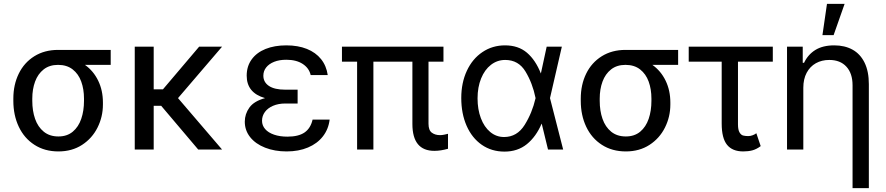

<svg xmlns="http://www.w3.org/2000/svg" viewBox="-20 -771 4567 990"><path d="M279.3 -513.7H550.8V-436.5H418Q461.9 -405.3 486.3 -355Q510.7 -304.7 510.7 -242.2V-232.4Q510.7 -168.9 482.9 -113.3Q455.1 -57.6 403.1 -23.9Q351.1 9.8 281.2 9.8Q210.4 9.8 157.7 -24.2Q105 -58.1 76.9 -117.4Q48.8 -176.8 48.8 -251V-262.7Q48.8 -334 76.7 -391.1Q104.5 -448.2 157 -481Q209.5 -513.7 279.3 -513.7ZM281.2 -67.4Q325.7 -67.4 355.2 -92Q384.8 -116.7 398.9 -158.2Q413.1 -199.7 413.1 -251V-262.7Q413.1 -311 398.9 -350.3Q384.8 -389.6 354.7 -413.1Q324.7 -436.5 279.3 -436.5Q234.9 -436.5 205.1 -413.1Q175.3 -389.6 160.9 -350.3Q146.5 -311 146.5 -262.7V-251Q146.5 -199.7 160.9 -158.2Q175.3 -116.7 205.6 -92Q235.8 -67.4 281.2 -67.4Z M772.5 -310.5H820.3L1006.8 -530.3H1125L897.9 -265.1L1125 0H1002L811 -225.6H772.5V0H674.8V-530.3H772.5Z M1346.7 -265.1Q1252 -292 1252 -380.9Q1252 -429.2 1277.6 -464.6Q1303.2 -500 1349.4 -518.6Q1395.5 -537.1 1456.1 -537.1Q1516.6 -537.1 1562.3 -518.8Q1607.9 -500.5 1635.5 -466.1Q1663.1 -431.6 1669.9 -383.8H1582Q1573.7 -419.9 1540.8 -441.4Q1507.8 -462.9 1456.1 -462.9Q1420.4 -462.9 1393.8 -452.4Q1367.2 -441.9 1352.5 -423.3Q1337.9 -404.8 1337.9 -380.9Q1337.9 -347.2 1366.7 -327.9Q1395.5 -308.6 1451.2 -308.6H1514.6V-237.3H1451.2Q1415.5 -237.3 1388.2 -225.6Q1360.8 -213.9 1345.9 -193.6Q1331.1 -173.3 1331.1 -148.4Q1331.1 -124 1347.2 -105.5Q1363.3 -86.9 1393.1 -76.7Q1422.9 -66.4 1461.9 -66.4Q1519 -66.4 1550.3 -87.9Q1581.5 -109.4 1591.8 -154.3H1679.7Q1673.8 -105 1645 -67.9Q1616.2 -30.8 1568.1 -10.5Q1520 9.8 1458 9.8Q1396.5 9.8 1347.2 -9.5Q1297.9 -28.8 1270 -63.7Q1242.2 -98.6 1242.2 -143.6Q1242.2 -183.1 1265.9 -216.3Q1289.6 -249.5 1346.7 -265.1Z M2266.6 -453.1H2189.5V-132.8Q2189.5 -99.6 2206.5 -86.9Q2223.6 -74.2 2249 -74.2Q2259.3 -74.2 2271 -76.7Q2282.7 -79.1 2290 -81.1V-3.9Q2252.4 6.8 2219.7 6.8Q2106.4 6.8 2106.4 -131.8V-453.1H1905.3V0H1821.3V-453.1H1743.2V-530.3H2266.6Z M2358.4 -265.6Q2358.4 -344.2 2387.2 -406Q2416 -467.8 2467.5 -502.4Q2519 -537.1 2584 -537.1Q2652.8 -537.1 2697.3 -499Q2741.7 -460.9 2768.6 -392.6H2769L2798.8 -530.3H2877L2815.9 -265.1L2883.8 0H2805.7L2773.4 -132.8H2772.5Q2744.1 -66.4 2696.8 -27.8Q2649.4 10.7 2581.1 10.7Q2514.6 10.7 2464.1 -24.4Q2413.6 -59.6 2386 -122.3Q2358.4 -185.1 2358.4 -265.6ZM2579.1 -64.5Q2646 -64.5 2685.1 -126.7Q2724.1 -189 2741.2 -263.7L2741.7 -265.1L2741.2 -266.6Q2726.1 -341.3 2689.9 -401.6Q2653.8 -461.9 2585 -461.9Q2543.9 -461.9 2511.5 -436.8Q2479 -411.6 2460.7 -366.5Q2442.4 -321.3 2442.4 -263.7Q2442.4 -207 2459.5 -161.6Q2476.6 -116.2 2507.8 -90.3Q2539.1 -64.5 2579.1 -64.5Z M3205.1 -513.7H3476.6V-436.5H3343.8Q3387.7 -405.3 3412.1 -355Q3436.5 -304.7 3436.5 -242.2V-232.4Q3436.5 -168.9 3408.7 -113.3Q3380.9 -57.6 3328.9 -23.9Q3276.9 9.8 3207 9.8Q3136.2 9.8 3083.5 -24.2Q3030.8 -58.1 3002.7 -117.4Q2974.6 -176.8 2974.6 -251V-262.7Q2974.6 -334 3002.4 -391.1Q3030.3 -448.2 3082.8 -481Q3135.3 -513.7 3205.1 -513.7ZM3207 -67.4Q3251.5 -67.4 3281 -92Q3310.5 -116.7 3324.7 -158.2Q3338.9 -199.7 3338.9 -251V-262.7Q3338.9 -311 3324.7 -350.3Q3310.5 -389.6 3280.5 -413.1Q3250.5 -436.5 3205.1 -436.5Q3160.6 -436.5 3130.9 -413.1Q3101.1 -389.6 3086.7 -350.3Q3072.3 -311 3072.3 -262.7V-251Q3072.3 -199.7 3086.7 -158.2Q3101.1 -116.7 3131.3 -92Q3161.6 -67.4 3207 -67.4Z M3964.8 -453.1H3785.2V-129.9Q3785.2 -102.1 3793 -88.6Q3800.8 -75.2 3811.5 -72.3Q3822.3 -69.3 3837.9 -69.3Q3849.6 -69.3 3861.1 -73.7Q3872.6 -78.1 3879.9 -84L3902.3 -17.6Q3880.9 -1.5 3859.6 4.2Q3838.4 9.8 3812.5 9.8Q3756.3 9.8 3728.8 -24.4Q3701.2 -58.6 3701.2 -133.8V-453.1H3531.2V-530.3H3964.8Z M4122.1 0H4038.1V-530.3H4119.1V-447.3H4126Q4146 -489.7 4184.3 -513.4Q4222.7 -537.1 4281.2 -537.1Q4335.9 -537.1 4376 -514.9Q4416 -492.7 4438 -447.8Q4460 -402.8 4460 -336.9V199.2H4376V-331.1Q4376 -392.6 4344.2 -427.2Q4312.5 -461.9 4255.9 -461.9Q4217.3 -461.9 4187 -445.1Q4156.7 -428.2 4139.4 -395.8Q4122.1 -363.3 4122.1 -318.4ZM4244.1 -751H4335L4278.3 -589.8H4220.7Z"/></svg>

Font: Pretendard
Style: Regular
Weight: 400
Designer: Base glyphs from Inter by Rasmus Andersson; Hangeul glyphs from Noto Sans CJK(Source Han Sans) by Jang Soo-young and Kan
Foundry: Kil Hyung-jin
Version: Version 1.309